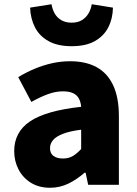

<svg xmlns="http://www.w3.org/2000/svg" viewBox="-20 -872 646 906"><path d="M216 14Q164 14 126 -9.5Q88 -33 67.5 -72.5Q47 -112 47 -159Q47 -249 122 -299.5Q197 -350 363 -368Q361 -391 352 -407.5Q343 -424 324.5 -432.5Q306 -441 277 -441Q243 -441 207 -428Q171 -415 128 -391L66 -508Q104 -531 143.5 -547.5Q183 -564 225 -573.5Q267 -583 311 -583Q385 -583 436 -555Q487 -527 514 -469.5Q541 -412 541 -323V0H396L384 -57H379Q344 -26 303.5 -6Q263 14 216 14ZM277 -124Q304 -124 324 -136Q344 -148 363 -169V-260Q308 -253 275.5 -240Q243 -227 229.5 -210Q216 -193 216 -173Q216 -148 232.5 -136Q249 -124 277 -124ZM318 -654Q252 -654 209 -678Q166 -702 145 -743Q124 -784 122 -836L223 -852Q227 -828 238 -808.5Q249 -789 269 -777Q289 -765 318 -765Q347 -765 366.5 -777Q386 -789 397.5 -808.5Q409 -828 413 -852L513 -836Q512 -784 491 -743Q470 -702 427.5 -678Q385 -654 318 -654Z"/></svg>

Font: Noto Sans SC Black
Style: Regular
Weight: 900
Designer: Ryoko NISHIZUKA  (kana, bopomofo & ideographs); Paul D. Hunt (Latin, Greek & Cyrillic); Sandoll Communications , Soo-you
Foundry: Adobe
Version: Version 2.004-H2;hotconv 1.0.118;makeotfexe 2.5.65603